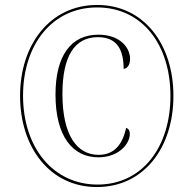

<svg xmlns="http://www.w3.org/2000/svg" viewBox="-20 -745 743 775"><path d="M371 10C561 10 680 -149 680 -358C680 -565 562 -725 372 -725C182 -725 61 -565 61 -358C61 -152 180 10 371 10ZM374 0C194 0 73 -150 73 -359C73 -564 190 -715 372 -715C554 -715 668 -565 668 -358C668 -151 554 0 374 0ZM377 -110C460 -110 504 -165 504 -204C504 -216 501 -224 489 -229C475 -163 442 -120 378 -120C292 -120 232 -197 232 -366C232 -518 281 -595 375 -595C455 -595 479 -541 479 -467C493 -468 505 -482 505 -507C505 -555 462 -605 377 -605C267 -605 204 -521 204 -363C204 -194 274 -110 377 -110Z"/></svg>

Font: Noto Serif Display Condensed Thin
Style: Italic
Weight: 100
Width: 3
Italic angle: -12°
Designer: Monotype Design Team
Foundry: Monotype Imaging Inc.
Version: Version 2.009